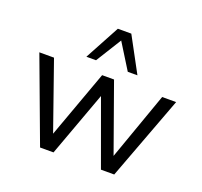

<svg xmlns="http://www.w3.org/2000/svg" viewBox="-129 -900 1099 1046"><g transform="rotate(20 420.5 -376.5)"><path d="M205 0 24 -486H109L246 -95L388 -486H457L597 -94L736 -486H817L635 0H558L421 -377L283 0ZM273 -551 382 -753H460L569 -551H513L421 -699L329 -551Z"/></g></svg>

Font: Nunito Sans
Style: Regular
Weight: 400
Designer: Vernon Adams
Foundry: Vernon Adams
Version: Version 3.101; ttfautohint (v1.8.4.7-5d5b);gftools[0.9.27]